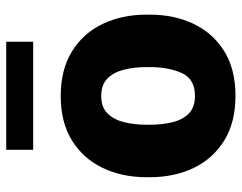

<svg xmlns="http://www.w3.org/2000/svg" viewBox="-98 -650 759 602"><g transform="rotate(-90 281.0 -349.5)"><path d="M25.9 -258.8V-269Q25.9 -346.2 55.2 -407Q84.5 -467.8 141.1 -502.9Q197.8 -538.1 280.3 -538.1Q363.3 -538.1 420.2 -502.9Q477.1 -467.8 506.3 -407Q535.6 -346.2 535.6 -269V-258.8Q535.6 -181.6 506.3 -120.8Q477.1 -60.1 420.4 -25.1Q363.8 9.8 281.2 9.8Q198.2 9.8 141.4 -25.1Q84.5 -60.1 55.2 -120.8Q25.9 -181.6 25.9 -258.8ZM190.4 -269V-258.8Q190.4 -219.2 198.5 -187Q206.5 -154.8 226.1 -136Q245.6 -117.2 281.2 -117.2Q333.5 -117.2 352.3 -158.2Q371.1 -199.2 371.1 -258.8V-269Q371.1 -307.6 363 -339.8Q355 -372.1 335.4 -391.6Q315.9 -411.1 280.3 -411.1Q245.6 -411.1 226.1 -391.6Q206.5 -372.1 198.5 -339.8Q190.4 -307.6 190.4 -269ZM450.7 -709V-624.5H111.8V-709Z"/></g></svg>

Font: Vazirmatn RD Black
Style: Regular
Weight: 900
Designer: Saber Rastikerdar
Foundry: Saber Rastikerdar
Version: Version 32.102